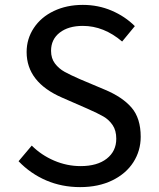

<svg xmlns="http://www.w3.org/2000/svg" viewBox="-20 -753 652 786"><path d="M56 -93 110 -157Q149 -118 201.5 -95.5Q254 -73 310 -73Q378 -73 417 -103.5Q456 -134 456 -185Q456 -219 441 -241Q426 -263 403.5 -276Q381 -289 338 -308L235 -353Q89 -416 89 -540Q89 -594 118.5 -638.5Q148 -683 200.5 -708Q253 -733 319 -733Q382 -733 437 -709.5Q492 -686 532 -646L480 -583Q405 -647 319 -647Q260 -647 224.5 -619.5Q189 -592 189 -545Q189 -514 205 -493Q221 -472 244.5 -459Q268 -446 307 -429L409 -386Q481 -356 518.5 -312.5Q556 -269 556 -193Q556 -136 526 -89Q496 -42 439.5 -14.5Q383 13 308 13Q233 13 169 -14.5Q105 -42 56 -93Z"/></svg>

Font: Nebula Sans Medium
Style: Regular
Weight: 500
Designer: Paul D. Hunt for Adobe (as Source Sans)
Foundry: Nebula Entertainment & Broadcasting LLC
Version: Version 1.010